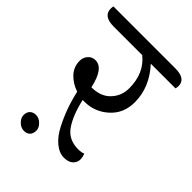

<svg xmlns="http://www.w3.org/2000/svg" viewBox="-252 -745 887 887"><g transform="rotate(45 191.5 -301.5)"><path d="M17 -3Q17 -22 28 -33Q39 -44 58 -44Q77 -44 93.5 -28Q110 -12 110 7Q110 26 99.5 37Q89 48 69.5 48Q50 48 33.5 32Q17 16 17 -3ZM360 -651Q429 -651 429 -603Q429 -595 426 -586H265Q339 -505 339 -408Q339 -335 289 -290Q239 -245 173 -245H161Q179 -164 211.5 -116.5Q244 -69 307 -69Q329 -69 341 -75Q348 -61 348 -42.5Q348 -24 333 -9.5Q318 5 287.5 5Q257 5 227 -20Q197 -45 176 -87Q136 -164 116 -254Q75 -268 49 -296Q23 -324 23 -363Q23 -385 37 -401Q51 -417 73 -417Q126 -417 148 -315H153Q210 -316 242.5 -351Q275 -386 275 -435Q275 -533 209 -586H23Q-46 -586 -46 -635Q-46 -645 -44 -651Z"/></g></svg>

Font: Laila
Style: Regular
Weight: 400
Version: Version 1.301;PS 1.0;hotconv 1.0.78;makeotf.lib2.5.61930; tt